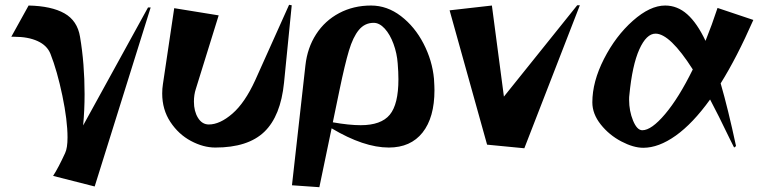

<svg xmlns="http://www.w3.org/2000/svg" viewBox="-20 -602 3174 799"><path d="M251 35Q261 14 261 -30Q261 -101 239.5 -204Q218 -307 190 -378Q176 -413 136.5 -431Q97 -449 40 -449H27L99 -579Q194 -577 248 -546.5Q302 -516 313 -449Q332 -337 332 -210Q332 -145 326 -80L596 -571H607L374 174L201 130Q223 96 251 35Z M655 -213Q655 -233 658 -252L705 -568L890 -538L795 -232Q787 -208 787 -179Q787 -139 804 -111.5Q821 -84 849 -84Q895 -84 947 -129Q999 -174 1042 -268L1183 -582L1194 -580L1162 -258Q1148 -119 1080 -53.5Q1012 12 876 12Q826 12 774.5 -15.5Q723 -43 689 -94.5Q655 -146 655 -213Z M1195 169 1251 -330Q1259 -403 1295.5 -459.5Q1332 -516 1391.5 -547.5Q1451 -579 1524 -579Q1591 -579 1648.5 -535Q1706 -491 1742.5 -420.5Q1779 -350 1786 -274Q1788 -242 1788 -227Q1788 -113 1738.5 -50.5Q1689 12 1598 12Q1494 12 1360 -68L1309 177ZM1481 -81Q1566 -81 1602 -124.5Q1638 -168 1638 -272Q1638 -302 1635 -338Q1632 -380 1617.5 -419.5Q1603 -459 1581 -483Q1559 -507 1535 -507Q1498 -507 1473.5 -477.5Q1449 -448 1432 -391Q1415 -334 1393 -228L1365 -93Q1433 -81 1481 -81Z M2007 0 1851 -559 2027 -579 2077 -200 2382 -580H2393L2162 15Z M2445 -176Q2445 -262 2493.5 -357Q2542 -452 2613.5 -515.5Q2685 -579 2748 -579Q2799 -579 2840 -542.5Q2881 -506 2916 -432Q2943 -499 2966 -569L3115 -519Q3046 -362 2979 -255Q3010 -148 3043 6L3035 12L3017 -24Q2968 -126 2935 -188Q2863 -88 2792 -37.5Q2721 13 2657 13Q2616 13 2565.5 -13.5Q2515 -40 2480 -84Q2445 -128 2445 -176ZM2653 -60Q2691 -60 2748 -127.5Q2805 -195 2863 -313Q2768 -462 2708 -462Q2670 -462 2640.5 -396.5Q2611 -331 2599 -206Q2598 -200 2598 -187Q2598 -140 2614.5 -100Q2631 -60 2653 -60Z"/></svg>

Font: Tiejili SC
Style: Regular
Weight: 400
Designer: Buernia
Foundry: Ershou Xiaoxi Press
Version: Version 1.100